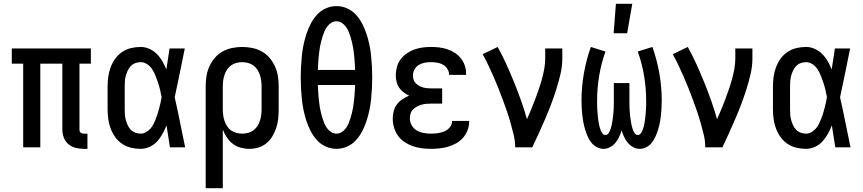

<svg xmlns="http://www.w3.org/2000/svg" viewBox="-20 -775 4540 1010"><path d="M440 8H420Q398 8 377 2.5Q356 -3 339.5 -17Q323 -31 315.5 -51.5Q308 -72 308 -94V-440H192V0H102V-440H42V-520H458V-440H398V-94Q398 -89 399 -85Q400 -81 403.5 -78Q407 -75 411 -73.5Q415 -72 420 -72H440Z M720 8Q694 8 669 2Q644 -4 622.5 -18.5Q601 -33 586 -54Q571 -75 562 -99Q553 -123 549.5 -148.5Q546 -174 546 -200V-320Q546 -346 549.5 -371.5Q553 -397 562 -421Q571 -445 586 -466Q601 -487 622.5 -501.5Q644 -516 669 -522Q694 -528 720 -528Q744 -528 766 -518Q788 -508 805 -491Q822 -474 834 -453Q846 -432 855 -410Q859 -437 863.5 -464.5Q868 -492 872 -520H952Q939 -456 926 -391.5Q913 -327 899 -263Q914 -198 927 -132Q940 -66 954 0H874Q870 -29 865 -57.5Q860 -86 856 -115Q847 -93 835 -71Q823 -49 806.5 -31Q790 -13 767 -2.5Q744 8 720 8ZM720 -72Q735 -72 748 -79.5Q761 -87 771 -98Q781 -109 787.5 -122.5Q794 -136 799.5 -149.5Q805 -163 809.5 -177.5Q814 -192 817.5 -206Q821 -220 824.5 -234.5Q828 -249 830 -264Q827 -282 822.5 -301Q818 -320 812 -338Q806 -356 799 -374Q792 -392 782 -408.5Q772 -425 755.5 -436.5Q739 -448 720 -448Q706 -448 692 -443Q678 -438 668 -427.5Q658 -417 652 -404Q646 -391 642 -377Q638 -363 637 -348.5Q636 -334 636 -320V-200Q636 -186 637 -171.5Q638 -157 642 -143Q646 -129 652 -116Q658 -103 668 -92.5Q678 -82 692 -77Q706 -72 720 -72Z M1062 215V-320Q1062 -347 1066 -373.5Q1070 -400 1081 -424.5Q1092 -449 1109.5 -470Q1127 -491 1150.5 -504Q1174 -517 1200.5 -522.5Q1227 -528 1254 -528Q1281 -528 1307.5 -522.5Q1334 -517 1357.5 -504Q1381 -491 1398.5 -470Q1416 -449 1427 -424.5Q1438 -400 1442 -373.5Q1446 -347 1446 -320V-200Q1446 -176 1443.5 -151.5Q1441 -127 1433.5 -103.5Q1426 -80 1413.5 -59Q1401 -38 1382 -22Q1363 -6 1339.5 1Q1316 8 1291 8Q1268 8 1245 1.5Q1222 -5 1204 -19Q1186 -33 1173 -52.5Q1160 -72 1152 -94V215ZM1254 -72Q1269 -72 1284.5 -76Q1300 -80 1312.5 -89Q1325 -98 1333.5 -111Q1342 -124 1347 -139Q1352 -154 1354 -169.5Q1356 -185 1356 -200V-320Q1356 -335 1354 -350.5Q1352 -366 1347 -381Q1342 -396 1333.5 -409Q1325 -422 1312.5 -431Q1300 -440 1284.5 -444Q1269 -448 1254 -448Q1239 -448 1223.5 -444Q1208 -440 1195.5 -431Q1183 -422 1174.5 -409Q1166 -396 1161 -381Q1156 -366 1154 -350.5Q1152 -335 1152 -320V-200Q1152 -185 1154 -169.5Q1156 -154 1161 -139Q1166 -124 1174.5 -111Q1183 -98 1195.5 -89Q1208 -80 1223.5 -76Q1239 -72 1254 -72Z M1750 8Q1721 8 1694 -4Q1667 -16 1647.5 -37.5Q1628 -59 1614.5 -85Q1601 -111 1592 -138.5Q1583 -166 1577 -194.5Q1571 -223 1568 -252Q1565 -281 1563.5 -309.5Q1562 -338 1562 -368Q1562 -397 1563.5 -425.5Q1565 -454 1568 -483Q1571 -512 1577 -540.5Q1583 -569 1592 -596.5Q1601 -624 1614.5 -650Q1628 -676 1647.5 -697.5Q1667 -719 1694 -731Q1721 -743 1750 -743Q1779 -743 1806 -731Q1833 -719 1852.5 -697.5Q1872 -676 1885.5 -650Q1899 -624 1908 -596.5Q1917 -569 1923 -540.5Q1929 -512 1932 -483Q1935 -454 1936.5 -425.5Q1938 -397 1938 -368Q1938 -338 1936.5 -309.5Q1935 -281 1932 -252Q1929 -223 1923 -194.5Q1917 -166 1908 -138.5Q1899 -111 1885.5 -85Q1872 -59 1852.5 -37.5Q1833 -16 1806 -4Q1779 8 1750 8ZM1848 -407Q1847 -422 1846.5 -437Q1846 -452 1844.5 -466.5Q1843 -481 1841.5 -495.5Q1840 -510 1837.5 -524.5Q1835 -539 1831.5 -553.5Q1828 -568 1823.5 -582Q1819 -596 1813.5 -609.5Q1808 -623 1799 -635Q1790 -647 1777.5 -655Q1765 -663 1750 -663Q1735 -663 1722.5 -655Q1710 -647 1701 -635Q1692 -623 1686.5 -609.5Q1681 -596 1676.5 -582Q1672 -568 1668.5 -553.5Q1665 -539 1662.5 -524.5Q1660 -510 1658.5 -495.5Q1657 -481 1655.5 -466.5Q1654 -452 1653.5 -437Q1653 -422 1652 -407ZM1750 -72Q1765 -72 1777.5 -80Q1790 -88 1799 -100Q1808 -112 1813.5 -125.5Q1819 -139 1823.5 -153Q1828 -167 1831.5 -181.5Q1835 -196 1837.5 -210.5Q1840 -225 1841.5 -239.5Q1843 -254 1844.5 -268.5Q1846 -283 1846.5 -298Q1847 -313 1848 -328H1652Q1653 -313 1653.5 -298Q1654 -283 1655.5 -268.5Q1657 -254 1658.5 -239.5Q1660 -225 1662.5 -210.5Q1665 -196 1668.5 -181.5Q1672 -167 1676.5 -153Q1681 -139 1686.5 -125.5Q1692 -112 1701 -100Q1710 -88 1722.5 -80Q1735 -72 1750 -72Z M2247 8Q2223 8 2199 5Q2175 2 2152 -6Q2129 -14 2108.5 -27.5Q2088 -41 2074 -60.5Q2060 -80 2053 -103.5Q2046 -127 2046 -151Q2046 -171 2051 -190.5Q2056 -210 2068 -226Q2080 -242 2097 -253Q2114 -264 2132 -272Q2117 -279 2103 -289.5Q2089 -300 2079.5 -314Q2070 -328 2066 -345Q2062 -362 2062 -379Q2062 -401 2068 -423Q2074 -445 2087.5 -463Q2101 -481 2119.5 -494Q2138 -507 2159 -514.5Q2180 -522 2202.5 -525Q2225 -528 2247 -528Q2269 -528 2290.5 -525.5Q2312 -523 2333 -516Q2354 -509 2372.5 -497Q2391 -485 2404.5 -468Q2418 -451 2425 -430Q2432 -409 2432 -387V-381H2342V-384Q2342 -400 2332.5 -414Q2323 -428 2309 -435.5Q2295 -443 2279 -445.5Q2263 -448 2247 -448Q2230 -448 2213.5 -445Q2197 -442 2183 -433.5Q2169 -425 2160.5 -409.5Q2152 -394 2152 -378Q2152 -367 2155.5 -356Q2159 -345 2167 -337Q2175 -329 2185 -323.5Q2195 -318 2205.5 -315Q2216 -312 2227.5 -311Q2239 -310 2250 -310H2306V-230H2250Q2237 -230 2224 -229Q2211 -228 2198.5 -224.5Q2186 -221 2174.5 -215Q2163 -209 2153.5 -200Q2144 -191 2140 -178.5Q2136 -166 2136 -153Q2136 -133 2146 -115.5Q2156 -98 2172.5 -88.5Q2189 -79 2208.5 -75.5Q2228 -72 2247 -72Q2265 -72 2283 -74.5Q2301 -77 2317.5 -84Q2334 -91 2346 -105Q2358 -119 2358 -137V-139H2448V-135Q2448 -112 2439.5 -90Q2431 -68 2416 -50.5Q2401 -33 2380.5 -21.5Q2360 -10 2338 -3.5Q2316 3 2293 5.5Q2270 8 2247 8Z M2690 0Q2690 -33 2682.5 -64.5Q2675 -96 2666 -127.5Q2657 -159 2646.5 -190Q2636 -221 2624.5 -251.5Q2613 -282 2601 -312.5Q2589 -343 2576 -372.5Q2563 -402 2549 -431.5Q2535 -461 2519 -490L2598 -528Q2623 -483 2644 -436.5Q2665 -390 2684.5 -342Q2704 -294 2721 -246Q2738 -198 2752 -148Q2764 -174 2774.5 -200Q2785 -226 2795 -252Q2805 -278 2814 -304.5Q2823 -331 2830.5 -358Q2838 -385 2843 -412.5Q2848 -440 2848 -468V-520H2938V-468Q2938 -427 2928.5 -386Q2919 -345 2906.5 -305.5Q2894 -266 2879.5 -227.5Q2865 -189 2848.5 -151Q2832 -113 2815 -75Q2798 -37 2780 0Z M3155 8Q3136 8 3118.5 -1.5Q3101 -11 3089.5 -26.5Q3078 -42 3070.5 -59.5Q3063 -77 3057.5 -95.5Q3052 -114 3048.5 -132.5Q3045 -151 3043 -170Q3041 -189 3040 -208Q3039 -227 3039 -247Q3039 -318 3051.5 -389Q3064 -460 3088 -528L3165 -504Q3143 -442 3132 -377Q3121 -312 3121 -246Q3121 -236 3121 -226Q3121 -216 3121.5 -206.5Q3122 -197 3123 -187Q3124 -177 3124.5 -167.5Q3125 -158 3126.5 -148.5Q3128 -139 3129.5 -129Q3131 -119 3133.5 -109.5Q3136 -100 3139.5 -91Q3143 -82 3149 -73.5Q3155 -65 3165 -65Q3174 -65 3179.5 -72Q3185 -79 3188.5 -87.5Q3192 -96 3194.5 -104Q3197 -112 3198.5 -121Q3200 -130 3201.5 -138.5Q3203 -147 3204 -155.5Q3205 -164 3206 -173Q3207 -182 3207.5 -190.5Q3208 -199 3208.5 -207.5Q3209 -216 3209 -225Q3209 -234 3209 -242.5Q3209 -251 3209 -260V-338H3291V-260Q3291 -251 3291 -242.5Q3291 -234 3291 -225Q3291 -216 3291.5 -207.5Q3292 -199 3292.5 -190.5Q3293 -182 3294 -173Q3295 -164 3296 -155.5Q3297 -147 3298.5 -138.5Q3300 -130 3301.5 -121Q3303 -112 3305.5 -104Q3308 -96 3311.5 -87.5Q3315 -79 3320.5 -72Q3326 -65 3335 -65Q3345 -65 3351 -73.5Q3357 -82 3360.5 -91Q3364 -100 3366.5 -109.5Q3369 -119 3370.5 -129Q3372 -139 3373.5 -148.5Q3375 -158 3375.5 -167.5Q3376 -177 3377 -187Q3378 -197 3378.5 -206.5Q3379 -216 3379 -226Q3379 -236 3379 -246Q3379 -312 3368 -377Q3357 -442 3335 -504L3412 -528Q3436 -460 3448.5 -389Q3461 -318 3461 -247Q3461 -227 3460 -208Q3459 -189 3457 -170Q3455 -151 3451.5 -132.5Q3448 -114 3442.5 -95.5Q3437 -77 3429.5 -59.5Q3422 -42 3410.5 -26.5Q3399 -11 3381.5 -1.5Q3364 8 3345 8Q3327 8 3310.5 -1Q3294 -10 3282.5 -24Q3271 -38 3263 -55Q3255 -72 3250 -89Q3245 -72 3237 -55Q3229 -38 3217.5 -24Q3206 -10 3189.5 -1Q3173 8 3155 8ZM3208 -600 3220 -755H3306L3279 -600Z M3690 0Q3690 -33 3682.5 -64.5Q3675 -96 3666 -127.5Q3657 -159 3646.5 -190Q3636 -221 3624.5 -251.5Q3613 -282 3601 -312.5Q3589 -343 3576 -372.5Q3563 -402 3549 -431.5Q3535 -461 3519 -490L3598 -528Q3623 -483 3644 -436.5Q3665 -390 3684.5 -342Q3704 -294 3721 -246Q3738 -198 3752 -148Q3764 -174 3774.5 -200Q3785 -226 3795 -252Q3805 -278 3814 -304.5Q3823 -331 3830.5 -358Q3838 -385 3843 -412.5Q3848 -440 3848 -468V-520H3938V-468Q3938 -427 3928.5 -386Q3919 -345 3906.5 -305.5Q3894 -266 3879.5 -227.5Q3865 -189 3848.5 -151Q3832 -113 3815 -75Q3798 -37 3780 0Z M4220 8Q4194 8 4169 2Q4144 -4 4122.5 -18.5Q4101 -33 4086 -54Q4071 -75 4062 -99Q4053 -123 4049.5 -148.5Q4046 -174 4046 -200V-320Q4046 -346 4049.5 -371.5Q4053 -397 4062 -421Q4071 -445 4086 -466Q4101 -487 4122.5 -501.5Q4144 -516 4169 -522Q4194 -528 4220 -528Q4244 -528 4266 -518Q4288 -508 4305 -491Q4322 -474 4334 -453Q4346 -432 4355 -410Q4359 -437 4363.5 -464.5Q4368 -492 4372 -520H4452Q4439 -456 4426 -391.5Q4413 -327 4399 -263Q4414 -198 4427 -132Q4440 -66 4454 0H4374Q4370 -29 4365 -57.5Q4360 -86 4356 -115Q4347 -93 4335 -71Q4323 -49 4306.5 -31Q4290 -13 4267 -2.5Q4244 8 4220 8ZM4220 -72Q4235 -72 4248 -79.5Q4261 -87 4271 -98Q4281 -109 4287.5 -122.5Q4294 -136 4299.5 -149.5Q4305 -163 4309.5 -177.5Q4314 -192 4317.5 -206Q4321 -220 4324.5 -234.5Q4328 -249 4330 -264Q4327 -282 4322.5 -301Q4318 -320 4312 -338Q4306 -356 4299 -374Q4292 -392 4282 -408.5Q4272 -425 4255.5 -436.5Q4239 -448 4220 -448Q4206 -448 4192 -443Q4178 -438 4168 -427.5Q4158 -417 4152 -404Q4146 -391 4142 -377Q4138 -363 4137 -348.5Q4136 -334 4136 -320V-200Q4136 -186 4137 -171.5Q4138 -157 4142 -143Q4146 -129 4152 -116Q4158 -103 4168 -92.5Q4178 -82 4192 -77Q4206 -72 4220 -72Z"/></svg>

Font: Iosevka Term Curly Medium
Style: Regular
Weight: 500
Designer: Belleve Invis
Foundry: Belleve Invis
Version: Version 32.3.0